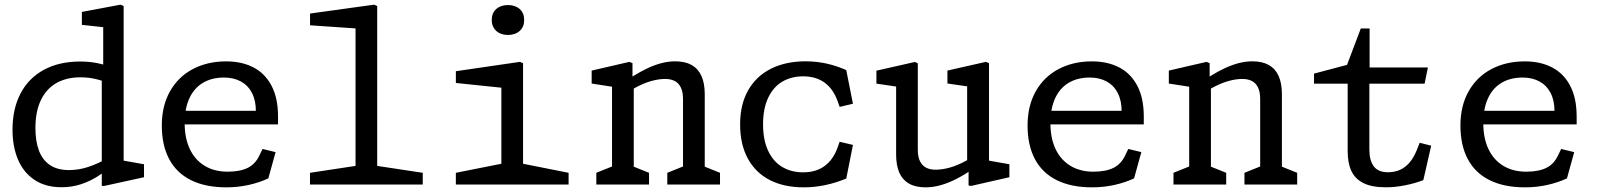

<svg xmlns="http://www.w3.org/2000/svg" viewBox="-20 -793 6860 825"><path d="M417.3 -471.8 423.5 -483.8V-700.3L445.8 -673.8L331.8 -686.2V-741.8L498.2 -773L511.3 -767V-80.2L489.2 -106.7L598.8 -87.2V-31.5L427.7 6H417.3ZM476.3 -501.2V-424.3L460.5 -431Q424 -445.5 392.4 -453.2Q360.8 -460.8 325.5 -460.8Q266.7 -460.8 223.3 -436.7Q180 -412.5 156.1 -363.7Q132.2 -314.8 132.2 -242.7Q132.2 -185.2 147.6 -145.1Q163 -105 195 -83.6Q227 -62.2 276.3 -62.2Q317.8 -62.2 357.5 -75.2Q397.2 -88.2 438.5 -110.8Q444.2 -114 449.8 -117.2L453.2 -75.3Q425.7 -51.7 395.8 -32.8Q365.8 -14 327.4 -1.2Q289 11.5 244.3 11.5Q176 11.5 128.7 -19.8Q81.3 -51.2 57.6 -106.8Q33.8 -162.3 33.8 -235.8Q33.8 -325.2 68.2 -391.2Q102.7 -457.3 168.4 -493Q234.2 -528.7 325.5 -528.7Q364.5 -528.7 400.2 -521.3Q436 -514 476.3 -501.2Z M675.3 -253.7Q675.3 -338.2 710.4 -400.5Q745.5 -462.8 808.3 -496.1Q871.2 -529.3 951.8 -529.3Q1019.2 -529.3 1069.3 -503.2Q1119.5 -477 1147.1 -424Q1174.7 -371 1174.7 -292.3V-258.5H755.3V-316.8H1101L1079.5 -294.7V-314.7Q1079.5 -361.2 1062.7 -393.7Q1045.8 -426.2 1014.9 -443Q984 -459.8 942.8 -459.8Q890.3 -459.8 852.2 -437.3Q814.2 -414.8 793.8 -370.8Q773.5 -326.7 773.5 -263.7Q773.5 -200.3 795.2 -153.5Q817 -106.7 858.7 -81Q900.3 -55.3 958.5 -55.3Q1012.2 -55.3 1045.7 -72.3Q1079.2 -89.3 1096.7 -129.5L1108.2 -153L1164.2 -139.3L1133 -26.5Q1094.8 -8.7 1048.6 1.7Q1002.3 12 952.7 12Q863 12 800.9 -18.8Q738.8 -49.5 707.1 -109Q675.3 -168.5 675.3 -253.7Z M1312 -50.5 1530 -83.5 1507.7 -41.8V-701L1533.7 -669.2L1312.2 -684.3V-734.8L1587.7 -773L1600.8 -767V-41.8L1578.5 -83.5L1796.5 -50.5V0H1312Z M1938.7 -50.5 2156.7 -93.8 2134.3 -52.2V-445.5L2160.3 -413.5L1938.8 -436.5V-487L2214.3 -527.2L2227.5 -521.2V-52.2L2205.2 -93.8L2423.2 -50.5V0H1938.7ZM2093 -707.3Q2093 -737 2112.2 -754.2Q2131.5 -771.3 2162.7 -771.3Q2193.8 -771.3 2213.1 -754.2Q2232.3 -737 2232.3 -707.3Q2232.3 -677.5 2213.1 -660.2Q2193.8 -642.8 2162.7 -642.8Q2142.2 -642.8 2126.4 -650.6Q2110.7 -658.3 2101.8 -673.1Q2093 -687.8 2093 -707.3Z M2847.3 -50.5 2935 -85.8 2914.8 -47.2V-368.5Q2914.8 -399 2905 -418.1Q2895.2 -437.2 2878.2 -445.5Q2861.2 -453.8 2837.8 -453.8Q2810 -453.8 2776.2 -444.2Q2742.5 -434.7 2701.5 -411.5Q2693.3 -407.2 2686.4 -403Q2679.5 -398.8 2671.3 -393.8L2674.3 -448.8Q2683.5 -455 2688.1 -457.8Q2692.7 -460.7 2701.5 -466.5Q2734.7 -487 2764.8 -500.9Q2795 -514.8 2824.2 -522.2Q2853.3 -529.5 2881.3 -529.5Q2924 -529.5 2952.2 -513.5Q2980.3 -497.5 2994.2 -466.2Q3008.2 -435 3008.2 -388V-44.3L2985.8 -85.8L3073.8 -50.5V0H2847.3ZM2542.3 -50.5 2630 -85.8 2609.8 -47.2V-448.3L2636 -416.3L2522.3 -434V-489.7L2684.5 -527.2L2697.7 -521.5V-432.7L2703.2 -425.7V-44.3L2680.8 -85.8L2768.8 -50.5V0H2542.3Z M3160.2 -258.8Q3160.2 -344.8 3195.2 -405.8Q3230.2 -466.7 3293.5 -498.1Q3356.8 -529.5 3441 -529.5Q3488.7 -529.5 3532.4 -519.7Q3576.2 -509.8 3616.3 -491.8L3645 -347.3L3587.8 -333.7L3579.2 -358Q3560.5 -410.7 3523.4 -437.8Q3486.3 -465 3430.7 -465Q3381 -465 3342.2 -442.6Q3303.5 -420.2 3281.2 -373.8Q3258.8 -327.3 3258.8 -258.8Q3258.8 -190.2 3281.2 -143.8Q3303.5 -97.5 3342.2 -75Q3381 -52.5 3430.7 -52.5Q3486.2 -52.5 3523.2 -79.7Q3560.3 -106.8 3579.2 -159.5L3587.8 -183.8L3645 -170.3L3616.3 -25.7Q3573.3 -8 3527.4 2Q3481.5 12 3433.5 12Q3349.3 12 3288.1 -19.2Q3226.8 -50.5 3193.5 -111.4Q3160.2 -172.3 3160.2 -258.8Z M3830.5 -129.5V-449.7L3856.8 -417.2L3745.8 -433.7V-489.3L3911.3 -526.8L3923.7 -520.8V-149Q3923.7 -118.5 3933.4 -99.5Q3943.2 -80.5 3960.1 -72.2Q3977 -63.8 4000.3 -63.8Q4028 -63.8 4060.8 -72.8Q4093.7 -81.8 4132 -102.7Q4145 -109.3 4163.8 -121.8V-68.8Q4124.8 -42.3 4090.1 -24.5Q4055.3 -6.7 4022.1 2.7Q3988.8 12 3956.8 12Q3914.2 12 3886.1 -4Q3858 -20 3844.2 -51.2Q3830.5 -82.5 3830.5 -129.5ZM4141.8 -72.2 4135.7 -84V-445.5L4157.8 -418.8L4051 -434.2V-489.8L4216.5 -527.3L4229.7 -521.3V-80.2L4207.3 -106.7L4317.2 -87.2V-31.5L4152.2 6L4141.8 3.8Z M4395.3 -253.7Q4395.3 -338.2 4430.4 -400.5Q4465.5 -462.8 4528.3 -496.1Q4591.2 -529.3 4671.8 -529.3Q4739.2 -529.3 4789.3 -503.2Q4839.5 -477 4867.1 -424Q4894.7 -371 4894.7 -292.3V-258.5H4475.3V-316.8H4821L4799.5 -294.7V-314.7Q4799.5 -361.2 4782.7 -393.7Q4765.8 -426.2 4734.9 -443Q4704 -459.8 4662.8 -459.8Q4610.3 -459.8 4572.2 -437.3Q4534.2 -414.8 4513.8 -370.8Q4493.5 -326.7 4493.5 -263.7Q4493.5 -200.3 4515.2 -153.5Q4537 -106.7 4578.7 -81Q4620.3 -55.3 4678.5 -55.3Q4732.2 -55.3 4765.7 -72.3Q4799.2 -89.3 4816.7 -129.5L4828.2 -153L4884.2 -139.3L4853 -26.5Q4814.8 -8.7 4768.6 1.7Q4722.3 12 4672.7 12Q4583 12 4520.9 -18.8Q4458.8 -49.5 4427.1 -109Q4395.3 -168.5 4395.3 -253.7Z M5327.3 -50.5 5415 -85.8 5394.8 -47.2V-368.5Q5394.8 -399 5385 -418.1Q5375.2 -437.2 5358.2 -445.5Q5341.2 -453.8 5317.8 -453.8Q5290 -453.8 5256.2 -444.2Q5222.5 -434.7 5181.5 -411.5Q5173.3 -407.2 5166.4 -403Q5159.5 -398.8 5151.3 -393.8L5154.3 -448.8Q5163.5 -455 5168.1 -457.8Q5172.7 -460.7 5181.5 -466.5Q5214.7 -487 5244.8 -500.9Q5275 -514.8 5304.2 -522.2Q5333.3 -529.5 5361.3 -529.5Q5404 -529.5 5432.2 -513.5Q5460.3 -497.5 5474.2 -466.2Q5488.2 -435 5488.2 -388V-44.3L5465.8 -85.8L5553.8 -50.5V0H5327.3ZM5022.3 -50.5 5110 -85.8 5089.8 -47.2V-448.3L5116 -416.3L5002.3 -434V-489.7L5164.5 -527.2L5177.7 -521.5V-432.7L5183.2 -425.7V-44.3L5160.8 -85.8L5248.8 -50.5V0H5022.3Z M5770.8 -143.2V-450.2L5793.3 -433.5H5626.2V-476.7L5792.3 -520.7L5756.2 -483L5827.2 -670.7H5865V-485.7L5842.5 -503H6115.5L6101.3 -433.5H5842.3L5864 -450.2V-150.8Q5864 -103.3 5883.2 -77.9Q5902.5 -52.5 5945.5 -52.8Q5974 -53.2 5997.1 -63.9Q6020.2 -74.7 6037.7 -95.8Q6055.2 -116.8 6068 -148.7L6080.3 -179.5L6129.7 -167L6095.8 -18.8Q6059.7 -5.2 6017.5 3.3Q5975.3 11.8 5934.7 11.8Q5874.7 11.8 5838.6 -6.2Q5802.5 -24.3 5786.7 -58.3Q5770.8 -92.3 5770.8 -143.2Z M6255.3 -253.7Q6255.3 -338.2 6290.4 -400.5Q6325.5 -462.8 6388.3 -496.1Q6451.2 -529.3 6531.8 -529.3Q6599.2 -529.3 6649.3 -503.2Q6699.5 -477 6727.1 -424Q6754.7 -371 6754.7 -292.3V-258.5H6335.3V-316.8H6681L6659.5 -294.7V-314.7Q6659.5 -361.2 6642.7 -393.7Q6625.8 -426.2 6594.9 -443Q6564 -459.8 6522.8 -459.8Q6470.3 -459.8 6432.2 -437.3Q6394.2 -414.8 6373.8 -370.8Q6353.5 -326.7 6353.5 -263.7Q6353.5 -200.3 6375.2 -153.5Q6397 -106.7 6438.7 -81Q6480.3 -55.3 6538.5 -55.3Q6592.2 -55.3 6625.7 -72.3Q6659.2 -89.3 6676.7 -129.5L6688.2 -153L6744.2 -139.3L6713 -26.5Q6674.8 -8.7 6628.6 1.7Q6582.3 12 6532.7 12Q6443 12 6380.9 -18.8Q6318.8 -49.5 6287.1 -109Q6255.3 -168.5 6255.3 -253.7Z"/></svg>

Font: Monaspace Xenon Var
Style: Regular
Weight: 400
Designer: Riley Cran and the Lettermatic Team
Version: Version 1.000 (Monaspace Xenon Var)